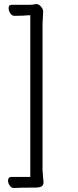

<svg xmlns="http://www.w3.org/2000/svg" viewBox="-20 -772 390 957"><path d="M95 -694 52 -693Q40 -693 31.5 -705.5Q23 -718 23 -731Q23 -748 37 -748H124Q145 -748 155 -751L160 -752Q173 -752 184 -739.5Q195 -727 195 -715L194 -691L192 -652V77Q192 85 195 115Q197 131 197 136Q197 150 188 156.5Q179 163 154 163Q76 163 50 165H49Q37 165 28.5 153Q20 141 20 128Q20 120 24 115Q28 110 35 110H131V-696Q117 -696 95 -694Z"/></svg>

Font: Fusion Kai T
Style: Regular
Weight: 400
Designer: Fontworks Inc.
Version: Version 24.134;May 13, 2024